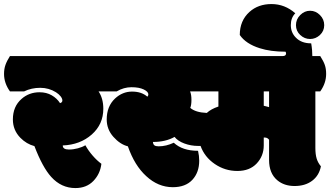

<svg xmlns="http://www.w3.org/2000/svg" viewBox="-55 -932 1661 966"><path d="M324.2 14.2Q253.4 14.2 202.6 -42Q159.2 -89.8 118.2 -196.8Q78.1 -207.5 47.4 -238.8Q9.8 -277.3 9.8 -331.1Q9.8 -396.5 53.7 -434.6Q91.3 -467.8 144 -467.8Q178.7 -467.8 205.1 -452.6Q231.4 -437.5 247.1 -413.1Q258.8 -416.5 258.8 -426.3Q258.8 -436 250 -447.3Q241.2 -458.5 226.6 -467.8Q190.9 -490.2 147.2 -490.2Q103.5 -490.2 66.4 -472.2H-4.9Q-34.7 -513.7 -34.7 -560.1Q-34.7 -585 -27.6 -605.2Q-20.5 -625.5 -4.9 -649.9H487.8Q517.1 -605 517.1 -559.6Q517.1 -514.2 486.8 -472.2H440.9Q464.8 -436.5 464.8 -384.8Q464.8 -306.6 406.5 -255.1Q348.1 -203.6 260.7 -200.2Q260.7 -179.7 291.5 -179.7Q314 -179.7 336.7 -185.8Q359.4 -191.9 374.5 -201.2Q389.6 -173.8 411.4 -148.9Q433.1 -124 455.1 -107.9Q449.2 -57.1 414.8 -21.5Q380.4 14.2 324.2 14.2Z M1298.8 -472.2H1272V-399.9Q1283.2 -397.5 1298.8 -393.1ZM1043.9 -472.2H901.4Q908.2 -455.6 908.2 -429.7Q908.2 -403.8 902.3 -389.2Q928.7 -366.2 985.4 -363.8Q1006.8 -383.8 1043.9 -396ZM819.3 -213.9Q862.8 -173.3 941.4 -173.3Q947.3 -147.5 947.3 -123.5Q947.3 -64.5 912.8 -27.3Q878.4 9.8 814.5 9.8Q740.7 9.8 680.7 -45.9Q622.1 -99.1 588.4 -195.8Q549.3 -205.6 515.6 -243.4Q481.9 -281.2 481.9 -331.1Q481.9 -397 523.9 -436.5Q561.5 -471.2 609.4 -471.2Q657.2 -471.2 686 -445.8Q691.4 -449.7 691.4 -457Q691.4 -470.7 668.2 -481.9Q645 -493.2 606.4 -493.2Q567.9 -493.2 532.2 -472.2H467.3Q437.5 -513.7 437.5 -560.1Q437.5 -585 444.6 -605.2Q451.7 -625.5 467.3 -649.9H1556.2Q1572.8 -624 1579.3 -605Q1585.9 -585.9 1585.9 -560.1Q1585.9 -513.7 1556.2 -472.2H1531.7V-188Q1531.7 -155.8 1538.1 -134.5Q1544.4 -113.3 1559.6 -95.2Q1550.3 -48.3 1515.1 -22.2Q1480 3.9 1427.2 3.9Q1374.5 3.9 1339.8 -25.4Q1298.8 -60.1 1298.8 -127V-229Q1293 -235.8 1287.8 -238Q1282.7 -240.2 1272 -240.2V-200.2Q1272 -147.5 1236.6 -109.6Q1201.2 -71.8 1139.2 -71.8Q1077.1 -71.8 1025.6 -106.9Q974.1 -142.1 954.1 -197.8H942.4Q905.8 -197.8 872.8 -210Q839.8 -222.2 823.2 -243.2Q778.8 -217.8 714.4 -217.8Q715.3 -206.1 721.7 -200.9Q728 -195.8 743.2 -195.8Q780.8 -195.8 819.3 -213.9Z M1366.7 -649.9Q1384.3 -649.9 1384.3 -663.1Q1384.3 -667.5 1381.3 -671.9Q1306.2 -671.9 1251.5 -689.5Q1182.1 -711.4 1151.4 -755.9Q1151.4 -828.1 1200.2 -872.1Q1244.1 -911.6 1311 -911.6Q1377.9 -911.6 1430.7 -865.2Q1408.2 -842.8 1408.2 -805.4Q1408.2 -768.1 1433.6 -742.7Q1461.4 -713.9 1510.7 -713.9Q1516.6 -680.2 1516.6 -644.5V-630.9Q1516.6 -597.2 1496.1 -577.4Q1475.6 -557.6 1441.2 -557.6Q1406.7 -557.6 1386.7 -577.6Q1366.7 -597.7 1366.7 -627ZM1434.1 -805.4Q1434.1 -835 1455.6 -856.4Q1477.1 -877.9 1505.1 -877.9Q1533.2 -877.9 1554.7 -856.4Q1576.2 -835 1576.2 -805.4Q1576.2 -775.9 1554.7 -755.9Q1533.2 -735.8 1505.1 -735.8Q1477.1 -735.8 1455.6 -755.9Q1434.1 -775.9 1434.1 -805.4Z"/></svg>

Font: Modak
Style: Regular
Weight: 400
Version: Version 1.036;PS Version 1.000;hotconv 1.0.79;makeotf.lib2.5